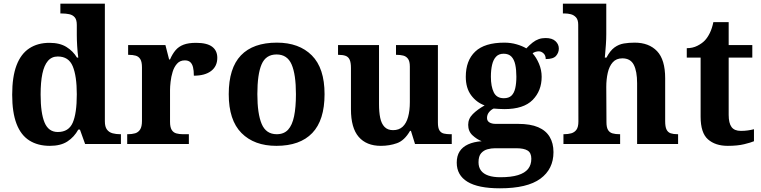

<svg xmlns="http://www.w3.org/2000/svg" viewBox="-20 -780 4124 1040"><path d="M250 10Q185 10 139 -19Q93 -48 69.5 -109.5Q46 -171 46 -267Q46 -364 69.5 -426Q93 -488 138.5 -518Q184 -548 248 -548Q304 -548 340 -525.5Q376 -503 397 -468H404Q400 -496 398 -531Q396 -566 396 -590V-645Q396 -673 385 -686Q374 -699 355.5 -703Q337 -707 315 -707H307V-760H548V-123Q548 -93 559.5 -78Q571 -63 590 -58Q609 -53 631 -53H635V0H441L413 -78H404Q382 -38 345.5 -14Q309 10 250 10ZM293 -65Q352 -65 374 -115.5Q396 -166 396 -269Q396 -368 374 -421Q352 -474 293 -474Q260 -474 239.5 -450Q219 -426 209.5 -380.5Q200 -335 200 -268Q200 -167 221.5 -116Q243 -65 293 -65Z M669 0V-53H672Q695 -53 712 -58Q729 -63 739 -78.5Q749 -94 749 -125V-415Q749 -445 740 -459.5Q731 -474 715 -478.5Q699 -483 677 -483H674V-536H876L896 -458H901Q914 -488 931 -508Q948 -528 974.5 -538Q1001 -548 1042 -548Q1101 -548 1129 -527Q1157 -506 1157 -467Q1157 -421 1123.5 -395.5Q1090 -370 1030 -370Q1030 -398 1025.5 -416Q1021 -434 1010.5 -443.5Q1000 -453 981 -453Q955 -453 939 -435Q923 -417 915 -390.5Q907 -364 904 -337Q901 -310 901 -293V-120Q901 -91 910 -76.5Q919 -62 935 -57.5Q951 -53 971 -53H1003V0Z M1477 10Q1357 10 1288 -59.5Q1219 -129 1219 -270Q1219 -411 1285 -480Q1351 -549 1480 -549Q1600 -549 1669 -480Q1738 -411 1738 -270Q1738 -129 1671.5 -59.5Q1605 10 1477 10ZM1479 -53Q1518 -53 1540.5 -77.5Q1563 -102 1573 -150.5Q1583 -199 1583 -270Q1583 -377 1559.5 -431Q1536 -485 1478 -485Q1420 -485 1397 -431.5Q1374 -378 1374 -270Q1374 -164 1397.5 -108.5Q1421 -53 1479 -53Z M2043 10Q1965 10 1923 -38.5Q1881 -87 1881 -188V-412Q1881 -441 1874 -456.5Q1867 -472 1852 -477.5Q1837 -483 1813 -483H1811V-536H2033V-216Q2033 -173 2039.5 -141.5Q2046 -110 2063 -92.5Q2080 -75 2109 -75Q2141 -75 2161 -93.5Q2181 -112 2190.5 -146.5Q2200 -181 2200 -227V-419Q2200 -448 2190 -461.5Q2180 -475 2164 -479Q2148 -483 2128 -483H2125V-536H2352V-116Q2352 -87 2360.5 -73.5Q2369 -60 2384.5 -56.5Q2400 -53 2419 -53H2427V0H2228L2206 -71H2201Q2171 -19 2130.5 -4.5Q2090 10 2043 10Z M2688 240Q2570 240 2512 204.5Q2454 169 2454 101Q2454 65 2469.5 40.5Q2485 16 2515.5 2Q2546 -12 2589 -15Q2562 -26 2539 -47.5Q2516 -69 2516 -104Q2516 -137 2541 -162Q2566 -187 2605 -209Q2561 -225 2532 -264Q2503 -303 2503 -364Q2503 -452 2554 -500.5Q2605 -549 2712 -549Q2747 -549 2778 -540Q2809 -531 2831 -518Q2849 -537 2865 -549.5Q2881 -562 2898 -568Q2915 -574 2935 -574Q2971 -574 2989 -557Q3007 -540 3007 -517Q3007 -495 2992 -477.5Q2977 -460 2936 -460Q2936 -480 2924 -491Q2912 -502 2898 -502Q2890 -502 2880 -499Q2870 -496 2865 -491Q2885 -469 2899.5 -435Q2914 -401 2914 -364Q2914 -288 2865 -238.5Q2816 -189 2712 -189Q2701 -189 2682 -190Q2663 -191 2654 -192Q2640 -186 2629 -172.5Q2618 -159 2618 -141Q2618 -125 2631 -117Q2644 -109 2665 -109H2786Q2853 -109 2895 -91Q2937 -73 2957.5 -38.5Q2978 -4 2978 44Q2978 136 2907 188Q2836 240 2688 240ZM2690 180Q2749 180 2786 168.5Q2823 157 2840.5 135Q2858 113 2858 80Q2858 48 2838 35.5Q2818 23 2777 23H2661Q2641 23 2620.5 28.5Q2600 34 2586 50Q2572 66 2572 99Q2572 126 2585.5 144Q2599 162 2625.5 171Q2652 180 2690 180ZM2709 -248Q2736 -248 2750.5 -262Q2765 -276 2771 -302.5Q2777 -329 2777 -365Q2777 -402 2771 -430Q2765 -458 2750 -473.5Q2735 -489 2708 -489Q2682 -489 2667 -473Q2652 -457 2645.5 -429Q2639 -401 2639 -364Q2639 -312 2654.5 -280Q2670 -248 2709 -248Z M3032 0V-53H3034Q3057 -53 3074.5 -58Q3092 -63 3102.5 -77.5Q3113 -92 3113 -122L3112 -646Q3112 -673 3100 -686Q3088 -699 3071.5 -703Q3055 -707 3041 -707H3029V-760H3264V-595Q3264 -569 3262 -539.5Q3260 -510 3258 -489Q3256 -468 3256 -468H3265Q3285 -506 3308.5 -523Q3332 -540 3359.5 -544.5Q3387 -549 3418 -549Q3495 -549 3539 -503Q3583 -457 3583 -356V-124Q3583 -93 3590.5 -78Q3598 -63 3613 -58Q3628 -53 3650 -53H3653V0H3431V-329Q3431 -394 3413 -429Q3395 -464 3351 -464Q3318 -464 3299 -442.5Q3280 -421 3272 -385.5Q3264 -350 3264 -309L3265 -118Q3265 -90 3273.5 -76Q3282 -62 3298 -57.5Q3314 -53 3336 -53H3339V0Z M3922 10Q3855 10 3815 -25Q3775 -60 3775 -148V-468H3700V-519Q3732 -519 3757.5 -532Q3783 -545 3798 -561Q3813 -577 3825 -601.5Q3837 -626 3844 -660H3927V-536H4055V-468H3927V-158Q3927 -113 3942.5 -92Q3958 -71 3993 -71Q4013 -71 4030.5 -73.5Q4048 -76 4064 -80V-15Q4048 -8 4011.5 1Q3975 10 3922 10Z"/></svg>

Font: Noto Serif Armenian
Style: Bold
Weight: 700
Version: Version 2.007